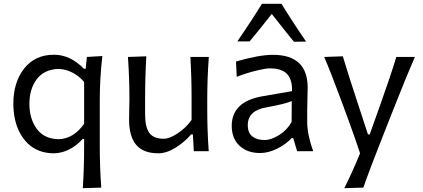

<svg xmlns="http://www.w3.org/2000/svg" viewBox="-20 -796 2227 1011"><path d="M513.2 191.9 416 194.8Q422.9 91.8 422.9 -23.4V-64H415Q381.8 -27.3 342.3 -8.1Q302.7 11.2 262.7 11.2Q221.2 11.2 186.3 -2.4Q151.4 -16.1 126.5 -40.3Q101.6 -64.5 84.2 -97.4Q66.9 -130.4 58.6 -168.9Q50.3 -207.5 50.3 -249.5Q50.3 -363.3 107.4 -435.5Q164.6 -507.8 264.2 -507.8Q350.1 -507.8 422.4 -433.6H431.2L437.5 -496.1L519 -501Q505.4 -385.7 505.4 -269V-26.9Q505.4 84.5 513.2 191.9ZM287.6 -63Q366.7 -64.5 422.9 -144V-364.3Q395.5 -397 359.6 -414.6Q323.7 -432.1 289.1 -433.1Q213.9 -431.2 174.3 -379.9Q134.8 -328.6 134.8 -249Q134.8 -170.9 173.3 -117.9Q211.9 -64.9 287.6 -63Z M813.5 11.2Q734.4 11.2 697 -33.4Q659.7 -78.1 659.7 -167Q659.7 -189.9 660.6 -223.4Q661.6 -256.8 661.6 -271.5Q661.6 -378.9 653.8 -496.1L750.5 -499.5Q744.1 -393.1 744.1 -279.8V-193.4Q744.1 -127.4 766.1 -96.4Q788.1 -65.4 842.3 -65.4Q873 -65.4 916.5 -94.5Q960 -123.5 988.8 -164.6V-279.8Q988.8 -390.1 982.4 -496.1H1079.6Q1071.3 -382.8 1071.3 -271.5V-219.2Q1071.3 -107.4 1079.1 0H1000.5L995.6 -88.4H986.3Q953.6 -49.3 905.5 -19Q857.4 11.2 813.5 11.2Z M1411.1 -722.7Q1337.9 -629.4 1294.4 -578.1H1230Q1309.6 -694.8 1359.4 -775.9H1462.4Q1523.9 -675.3 1591.8 -577.1L1527.8 -576.2Q1482.4 -630.9 1411.1 -722.7ZM1597.7 -210.9V-151.4Q1597.7 -89.4 1628.9 0H1544.4L1523.9 -68.8H1515.6Q1486.3 -36.6 1439.7 -13.4Q1393.1 9.8 1349.6 9.8Q1282.2 9.8 1241.2 -28.6Q1200.2 -66.9 1200.2 -133.3Q1200.2 -260.7 1361.8 -289.1L1517.6 -315.9Q1518.6 -344.7 1512.7 -366.2Q1506.8 -387.7 1496.3 -400.9Q1485.8 -414.1 1470 -422.1Q1454.1 -430.2 1437.5 -433.1Q1420.9 -436 1400.4 -436Q1377.9 -436 1327.4 -423.6Q1276.9 -411.1 1226.6 -391.6L1222.7 -472.2Q1343.8 -507.3 1417.5 -507.3Q1600.1 -507.3 1600.1 -334Q1600.1 -320.3 1598.9 -277.1Q1597.7 -233.9 1597.7 -210.9ZM1515.6 -154.3 1516.1 -264.2Q1490.7 -250.5 1382.3 -230.5Q1284.7 -213.9 1284.7 -137.2Q1284.7 -96.2 1309.1 -77.4Q1333.5 -58.6 1373.5 -58.6Q1407.2 -58.6 1449.5 -84.7Q1491.7 -110.8 1515.6 -154.3Z M2066.9 -496.1H2164.6Q2120.1 -394.5 2055.2 -229.5L2000 -89.8Q1926.3 96.7 1893.1 191.9L1793 194.8Q1834 113.8 1876 11.2Q1852.1 -62.5 1806.2 -187.5L1772.9 -277.3Q1720.7 -418.5 1687 -496.1L1785.2 -499.5Q1812 -408.7 1865.2 -248L1917.5 -88.4H1926.8L1983.9 -248.5Q2037.6 -399.4 2066.9 -496.1Z"/></svg>

Font: Commissioner Flair
Style: Regular
Weight: 400
Designer: Kostas Bartsokas
Foundry: Kostas Bartsokas
Version: Version 1.000